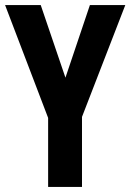

<svg xmlns="http://www.w3.org/2000/svg" viewBox="-20 -800 512 754"><path d="M237 -495 333 -780H472L302 -341V-66H169V-337L0 -780H140Z"/></svg>

Font: Noto Sans Malayalam UI ExtraCondensed
Style: Bold
Weight: 700
Width: 2
Designer: Jelle Bosma - Monotype Design Team
Foundry: Monotype Imaging Inc.
Version: Version 2.104; ttfautohint (v1.8.4.7-5d5b)